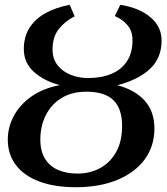

<svg xmlns="http://www.w3.org/2000/svg" viewBox="-20 -771 696 802"><path d="M296.5 11Q207 11 143.2 -13.2Q79.5 -37.5 46 -82.2Q12.5 -127 12.5 -188Q12.5 -240 38 -287.2Q63.5 -334.5 112.2 -368.5Q161 -402.5 230 -415.5Q164.5 -432.5 122 -470.5Q79.5 -508.5 79.5 -566Q79.5 -615 101.5 -652Q123.5 -689 166.5 -714Q209.5 -739 271 -751L292 -703Q250.5 -682 225 -649Q199.5 -616 199.5 -564.5Q199.5 -525 220.8 -498.2Q242 -471.5 276 -458.2Q310 -445 348.5 -445Q404 -445 445.5 -462.5Q487 -480 510.2 -515Q533.5 -550 533.5 -603Q533.5 -641 512.5 -665.8Q491.5 -690.5 459.5 -704L482.5 -751Q563 -738 609 -698.5Q655 -659 655 -601.5Q655 -528.5 606.2 -483Q557.5 -437.5 470 -415Q543 -396 584 -351Q625 -306 625 -234Q625 -161 585 -106Q545 -51 471.2 -20Q397.5 11 296.5 11ZM303.5 -46Q356.5 -46 398.5 -69Q440.5 -92 465.2 -136.2Q490 -180.5 490 -245Q490 -317.5 453.5 -352.8Q417 -388 340.5 -388Q279.5 -388 236.5 -361.2Q193.5 -334.5 171 -289.2Q148.5 -244 148.5 -188.5Q148.5 -139.5 168 -108Q187.5 -76.5 222.5 -61.2Q257.5 -46 303.5 -46Z"/></svg>

Font: Merriweather 24pt SemiBold
Style: Italic
Weight: 600
Italic angle: -7.8°
Version: Version 2.101